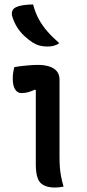

<svg xmlns="http://www.w3.org/2000/svg" viewBox="-20 -834 390 858"><path d="M140 -100Q140 -128 140 -161Q140 -194 140 -228.5Q140 -263 140 -298Q140 -333 140 -367Q140 -401 140 -432L135 -433Q128 -430 120.5 -427Q113 -424 106 -422Q99 -420 91.5 -419Q84 -418 76 -418Q58 -418 47.5 -434.5Q37 -451 37 -483Q37 -497 39 -510Q41 -523 44 -534Q55 -536 65.5 -537.5Q76 -539 87 -540Q98 -541 108.5 -542Q119 -543 129 -543.5Q139 -544 150 -544Q178 -544 200 -537Q222 -530 234 -515.5Q246 -501 246 -478Q246 -437 246 -393Q246 -349 246 -304Q246 -259 246 -215.5Q246 -172 246 -132Q246 -107 247.5 -86.5Q249 -66 253 -45.5Q257 -25 264 0Q254 2 244.5 3Q235 4 225 4Q181 4 160.5 -17.5Q140 -39 140 -100ZM128 -814Q137 -779 152.5 -750Q168 -721 191 -694.5Q214 -668 245 -641Q234 -633 220.5 -629.5Q207 -626 193 -626Q174 -626 158 -630Q142 -634 126 -644Q106 -657 87.5 -674.5Q69 -692 55.5 -714Q42 -736 35 -760Q31 -772 34.5 -783.5Q38 -795 50 -801Q60 -806 71.5 -808.5Q83 -811 97.5 -812.5Q112 -814 128 -814Z"/></svg>

Font: Recursive Casual Medium
Style: Regular
Weight: 500
Version: Version 1.047